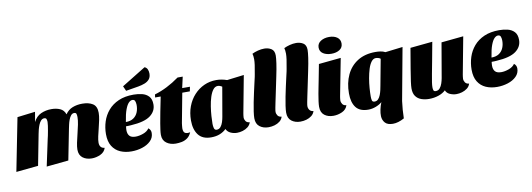

<svg xmlns="http://www.w3.org/2000/svg" viewBox="-80 -1239 5264 1900"><g transform="rotate(-10 2552.0 -289.0)"><path d="M749 20Q694 20 658 -7.5Q622 -35 622 -90Q622 -118 630.5 -159Q639 -200 650.5 -245.5Q662 -291 670.5 -333.5Q679 -376 679 -407Q679 -423 675.5 -438Q672 -453 653 -453Q634 -453 620.5 -436.5Q607 -420 598 -395.5Q589 -371 584 -347.5Q579 -324 576 -310L515 0L294 22L351 -245Q354 -256 358.5 -277.5Q363 -299 367.5 -324.5Q372 -350 375.5 -373.5Q379 -397 379 -412Q379 -424 375 -438.5Q371 -453 352 -453Q333 -453 319 -437.5Q305 -422 295.5 -398.5Q286 -375 280 -351Q274 -327 271 -310L211 0L-11 22L94 -510L274 -532L257 -432Q284 -486 332 -508Q380 -530 438 -530Q486 -530 524 -513.5Q562 -497 577 -453Q605 -495 649.5 -512.5Q694 -530 747 -530Q812 -530 852.5 -504.5Q893 -479 893 -413Q893 -382 885 -342.5Q877 -303 866.5 -262Q856 -221 848 -184.5Q840 -148 840 -122Q840 -96 852 -80Q864 -64 891 -61Q878 -19 835.5 0.5Q793 20 749 20Z M1148 20Q1085 20 1035 -2Q985 -24 956 -71Q927 -118 927 -192Q927 -257 946.5 -317.5Q966 -378 1007 -426Q1048 -474 1111.5 -502Q1175 -530 1263 -530Q1308 -530 1348.5 -520Q1389 -510 1415 -482Q1441 -454 1441 -401Q1441 -332 1381.5 -288Q1322 -244 1187 -236Q1175 -235 1162.5 -234.5Q1150 -234 1136 -234Q1135 -225 1134 -214.5Q1133 -204 1133 -196Q1133 -158 1151.5 -137.5Q1170 -117 1213 -117Q1249 -117 1290 -132Q1331 -147 1350 -176Q1375 -158 1375 -126Q1375 -79 1341.5 -46Q1308 -13 1256 3.5Q1204 20 1148 20ZM1142 -276Q1189 -276 1219 -296.5Q1249 -317 1263 -351.5Q1277 -386 1276 -427Q1275 -450 1268.5 -465Q1262 -480 1242 -480Q1224 -480 1205.5 -461.5Q1187 -443 1170.5 -399Q1154 -355 1142 -276ZM1198 -580 1176 -629 1418 -778Q1438 -770 1446.5 -751Q1455 -732 1455 -709Q1455 -673 1437 -651.5Q1419 -630 1389 -618.5Q1359 -607 1324 -601Z M1593 20Q1538 20 1499.5 -8Q1461 -36 1461 -91Q1461 -111 1465 -140.5Q1469 -170 1474.5 -203Q1480 -236 1486 -266Q1492 -296 1495 -315L1525 -465H1469L1473 -495Q1599 -532 1722 -621H1774L1749 -510H1827L1818 -465H1742L1686 -168Q1685 -155 1683 -142.5Q1681 -130 1681 -118Q1681 -79 1700.5 -69Q1720 -59 1751 -66Q1735 -29 1709 -10.5Q1683 8 1652.5 14Q1622 20 1593 20Z M1948 20Q1861 20 1820 -34Q1779 -88 1779 -179Q1779 -255 1803 -319Q1827 -383 1870.5 -430.5Q1914 -478 1971 -504Q2028 -530 2094 -530Q2147 -530 2201 -511L2372 -532L2302 -160Q2301 -152 2299 -140Q2297 -128 2297 -118Q2297 -98 2309 -80.5Q2321 -63 2349 -61Q2340 -33 2317 -15Q2294 3 2265 11.5Q2236 20 2208 20Q2174 20 2143.5 6Q2113 -8 2100 -37Q2074 -11 2036 4.5Q1998 20 1948 20ZM2015 -45Q2039 -45 2054.5 -64Q2070 -83 2078.5 -110Q2087 -137 2091 -161L2142 -455Q2130 -463 2119 -466.5Q2108 -470 2099 -470Q2071 -470 2051 -443.5Q2031 -417 2017.5 -374Q2004 -331 1996.5 -282Q1989 -233 1986 -187Q1983 -141 1983 -109Q1983 -87 1988.5 -66Q1994 -45 2015 -45Z M2525 20Q2472 20 2436 -7.5Q2400 -35 2400 -92Q2400 -118 2406 -159.5Q2412 -201 2421.5 -249Q2431 -297 2441.5 -344.5Q2452 -392 2461 -431.5Q2470 -471 2475.5 -495Q2481 -519 2480 -519Q2491 -577 2495.5 -610.5Q2500 -644 2500 -668Q2500 -685 2498 -699Q2496 -713 2493 -724Q2519 -737 2552 -745.5Q2585 -754 2616 -754Q2656 -754 2686.5 -735Q2717 -716 2717 -667Q2717 -642 2709.5 -589Q2702 -536 2686 -461Q2667 -369 2654.5 -309.5Q2642 -250 2634.5 -214Q2627 -178 2623.5 -159.5Q2620 -141 2619 -132.5Q2618 -124 2618 -118Q2618 -98 2630 -80.5Q2642 -63 2669 -61Q2661 -33 2638 -15Q2615 3 2585.5 11.5Q2556 20 2525 20Z M2845 20Q2792 20 2756 -7.5Q2720 -35 2720 -92Q2720 -118 2726 -159.5Q2732 -201 2741.5 -249Q2751 -297 2761.5 -344.5Q2772 -392 2781 -431.5Q2790 -471 2795.5 -495Q2801 -519 2800 -519Q2811 -577 2815.5 -610.5Q2820 -644 2820 -668Q2820 -685 2818 -699Q2816 -713 2813 -724Q2839 -737 2872 -745.5Q2905 -754 2936 -754Q2976 -754 3006.5 -735Q3037 -716 3037 -667Q3037 -642 3029.5 -589Q3022 -536 3006 -461Q2987 -369 2974.5 -309.5Q2962 -250 2954.5 -214Q2947 -178 2943.5 -159.5Q2940 -141 2939 -132.5Q2938 -124 2938 -118Q2938 -98 2950 -80.5Q2962 -63 2989 -61Q2981 -33 2958 -15Q2935 3 2905.5 11.5Q2876 20 2845 20Z M3264 -588Q3214 -588 3181 -609Q3148 -630 3148 -670Q3148 -711 3183 -733.5Q3218 -756 3268 -756Q3317 -756 3348 -734Q3379 -712 3379 -672Q3379 -631 3346 -609.5Q3313 -588 3264 -588ZM3176 20Q3122 20 3086.5 -7.5Q3051 -35 3051 -92Q3051 -113 3055.5 -147.5Q3060 -182 3067 -220.5Q3074 -259 3081 -293.5Q3088 -328 3092 -349L3123 -510L3346 -532L3274 -160Q3273 -152 3271 -140.5Q3269 -129 3269 -118Q3269 -98 3281 -80.5Q3293 -63 3320 -61Q3307 -19 3264.5 0.5Q3222 20 3176 20Z M3527 20Q3442 20 3403.5 -30Q3365 -80 3365 -171Q3365 -276 3403 -357Q3441 -438 3514.5 -484Q3588 -530 3694 -530Q3718 -530 3743.5 -526.5Q3769 -523 3792 -511L3967 -532L3870 -6Q3864 39 3861 80Q3858 121 3857 166Q3796 200 3743 200Q3689 200 3664.5 173Q3640 146 3638 106Q3637 75 3644.5 39.5Q3652 4 3666 -31Q3641 -9 3603 5.5Q3565 20 3527 20ZM3602 -48Q3624 -48 3638.5 -63.5Q3653 -79 3662 -102.5Q3671 -126 3676.5 -150.5Q3682 -175 3685 -193L3734 -455Q3724 -463 3711 -466.5Q3698 -470 3687 -470Q3661 -470 3641.5 -444Q3622 -418 3609 -376Q3596 -334 3587.5 -285Q3579 -236 3575.5 -188.5Q3572 -141 3572 -105Q3572 -83 3576 -65.5Q3580 -48 3602 -48Z M4138 20Q4096 20 4060.5 7.5Q4025 -5 4004 -34Q3983 -63 3983 -113Q3983 -135 3989 -180.5Q3995 -226 4008.5 -306Q4022 -386 4043 -510L4266 -532Q4246 -422 4231.5 -345.5Q4217 -269 4207.5 -219Q4198 -169 4193.5 -138Q4189 -107 4189 -88Q4189 -72 4193 -58.5Q4197 -45 4216 -45Q4241 -45 4257 -64Q4273 -83 4282 -110.5Q4291 -138 4295 -161L4355 -510L4577 -532L4507 -160Q4506 -152 4504 -140Q4502 -128 4502 -118Q4502 -98 4514 -80.5Q4526 -63 4553 -61Q4545 -33 4521.5 -15Q4498 3 4469 11.5Q4440 20 4413 20Q4379 20 4347.5 6Q4316 -8 4305 -37Q4277 -10 4232.5 5Q4188 20 4138 20Z M4822 20Q4759 20 4709 -2Q4659 -24 4630 -71Q4601 -118 4601 -192Q4601 -257 4620.5 -317.5Q4640 -378 4681 -426Q4722 -474 4785.5 -502Q4849 -530 4937 -530Q4982 -530 5022.5 -520Q5063 -510 5089 -482Q5115 -454 5115 -401Q5115 -332 5055.5 -288Q4996 -244 4861 -236Q4849 -235 4836.5 -234.5Q4824 -234 4810 -234Q4809 -225 4808 -214.5Q4807 -204 4807 -196Q4807 -158 4825.5 -137.5Q4844 -117 4887 -117Q4923 -117 4964 -132Q5005 -147 5024 -176Q5049 -158 5049 -126Q5049 -79 5015.5 -46Q4982 -13 4930 3.5Q4878 20 4822 20ZM4816 -276Q4863 -276 4893 -296.5Q4923 -317 4937 -351.5Q4951 -386 4950 -427Q4949 -450 4942.5 -465Q4936 -480 4916 -480Q4898 -480 4879.5 -461.5Q4861 -443 4844.5 -399Q4828 -355 4816 -276Z"/></g></svg>

Font: Sansita Swashed Black
Style: Regular
Weight: 900
Designer: Pablo Cosgaya
Foundry: Omnibus-Type
Version: Version 1.003; ttfautohint (v1.8.3)